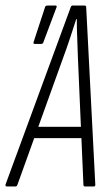

<svg xmlns="http://www.w3.org/2000/svg" viewBox="-46 -675 395 695"><path d="M-21 0Q-27 0 -26 -7L210 -649Q212 -655 217 -655H260Q266 -655 266 -649L299 -6Q299 0 293 0H262Q256 0 256 -6L236 -467Q235 -504 233.5 -538Q232 -572 232 -606H230Q219 -572 207.5 -537Q196 -502 183 -467L17 -6Q15 0 10 0ZM69 -175 85 -216H253L256 -175ZM80 -516Q73 -516 76 -524L117 -649Q118 -653 120.5 -654Q123 -655 126 -655H154Q158 -655 159 -653Q160 -651 158 -647L111 -522Q110 -518 107.5 -517Q105 -516 101 -516Z"/></svg>

Font: Sofia Sans Extra Condensed Light
Style: Italic
Weight: 300
Italic angle: -9°
Version: Version 4.100